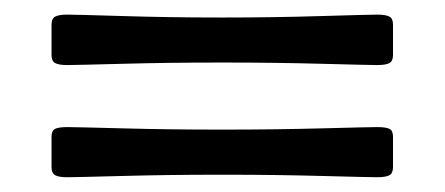

<svg xmlns="http://www.w3.org/2000/svg" viewBox="-20 -385 602 260"><path d="M275.4 -300.3Q209.5 -300.3 145.3 -298.6Q81.1 -296.9 71.3 -296.9Q59.6 -296.9 54.7 -299.6Q49.8 -302.2 49.8 -310.5V-351.6Q49.8 -359.9 54.7 -362.5Q59.6 -365.2 71.3 -365.2Q81.1 -365.2 145.3 -363.3Q209.5 -361.3 275.4 -361.3H286.1Q352.1 -361.3 416.5 -363.3Q481 -365.2 490.7 -365.2Q502.4 -365.2 507.3 -362.5Q512.2 -359.9 512.2 -351.6V-310.5Q512.2 -302.2 507.3 -299.6Q502.4 -296.9 490.7 -296.9Q481 -296.9 416.5 -298.6Q352.1 -300.3 286.1 -300.3ZM275.4 -148.4Q209.5 -148.4 145.3 -146.7Q81.1 -145 71.3 -145Q59.6 -145 54.7 -147.7Q49.8 -150.4 49.8 -158.7V-199.7Q49.8 -208 54.4 -210.4Q59.1 -212.9 71.3 -212.9Q81.1 -212.9 145.3 -211.2Q209.5 -209.5 275.4 -209.5H286.1Q352.1 -209.5 416.5 -211.2Q481 -212.9 490.7 -212.9Q502.9 -212.9 507.6 -210.4Q512.2 -208 512.2 -199.7V-158.7Q512.2 -150.4 507.3 -147.7Q502.4 -145 490.7 -145Q481 -145 416.5 -146.7Q352.1 -148.4 286.1 -148.4Z"/></svg>

Font: Cooper* Medium
Style: Regular
Weight: 500
Designer: Owen Earl
Foundry: indestructible type*
Version: Version 0.001